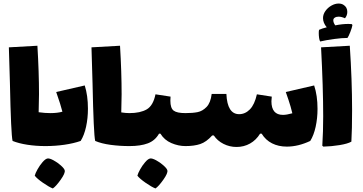

<svg xmlns="http://www.w3.org/2000/svg" viewBox="-20 -824 2046 1083"><path d="M476 -211Q476 -157 465.5 -109Q455 -61 435 -29Q395 -15 343 -7.5Q291 0 236 0Q183 0 134.5 -7.5Q86 -15 51 -29Q42 -65 36 -354L30 -557L191 -566Q200 -417 200 -293Q200 -255 198 -191Q233 -186 264 -186Q304 -186 332 -194Q323 -231 297 -305L458 -342Q476 -285 476 -211ZM176 167Q179 154 191.5 131.5Q204 109 220 90.5Q236 72 248 70Q259 68 281.5 80Q304 92 323.5 109.5Q343 127 345 137Q349 152 322.5 189.5Q296 227 278 239Q257 231 223 207.5Q189 184 176 167Z M737 -93Q737 -45 731 -22.5Q725 0 710 0Q655 0 603.5 -7Q552 -14 517 -29Q508 -65 502 -354L496 -557L657 -566Q666 -417 666 -292Q666 -254 664 -190Q689 -186 710 -186Q726 -186 731.5 -163Q737 -140 737 -93Z M1053 -93Q1053 -45 1047 -22.5Q1041 0 1026 0Q986 0 946.5 -17Q907 -34 885 -70H877Q855 -31 814 -15.5Q773 0 710 0Q695 0 689 -22.5Q683 -45 683 -93Q683 -140 688.5 -163Q694 -186 710 -186Q771 -186 807.5 -207Q844 -228 857 -292L942 -279Q941 -271 941 -256Q941 -214 959.5 -200Q978 -186 1026 -186Q1042 -186 1047.5 -163Q1053 -140 1053 -93ZM755 167Q758 154 770.5 131.5Q783 109 799 90.5Q815 72 827 70Q838 68 860.5 80Q883 92 902.5 109.5Q922 127 924 137Q928 152 901.5 189.5Q875 227 857 239Q836 231 802 207.5Q768 184 755 167Z M1771 -210Q1771 -157 1760.5 -109Q1750 -61 1730 -29Q1662 3 1598 3Q1551 3 1514.5 -15.5Q1478 -34 1456 -70H1447Q1425 -34 1390.5 -14.5Q1356 5 1314 5Q1275 5 1240.5 -12.5Q1206 -30 1186 -60H1177Q1144 -23 1109.5 -11.5Q1075 0 1026 0Q1011 0 1005 -22.5Q999 -45 999 -93Q999 -140 1004.5 -163Q1010 -186 1026 -186Q1067 -186 1094.5 -191.5Q1122 -197 1145 -220.5Q1168 -244 1174 -294H1257Q1262 -180 1329 -180Q1363 -180 1389.5 -207Q1416 -234 1429 -292L1513 -279Q1511 -261 1511 -253Q1511 -176 1576 -176Q1597 -176 1629 -185Q1620 -223 1607.5 -260Q1595 -297 1592 -305L1752 -342Q1771 -285 1771 -210Z M1798 -2Q1803 -82 1803 -168Q1803 -329 1791 -557L1953 -566Q1966 -374 1966 -202Q1966 -93 1962 -25Q1941 -13 1895 -5.5Q1849 2 1804 3ZM1968 -683Q1966 -669 1956 -643.5Q1946 -618 1940 -610Q1909 -610 1864.5 -604Q1820 -598 1786 -590Q1782 -596 1780 -609.5Q1778 -623 1778 -637Q1778 -652 1780 -656Q1798 -664 1823 -670Q1802 -695 1802 -722Q1802 -743 1815.5 -762Q1829 -781 1849.5 -792.5Q1870 -804 1890 -804Q1906 -804 1917 -797Q1939 -784 1939 -757Q1939 -737 1926 -721Q1906 -730 1890 -730Q1877 -730 1868.5 -724.5Q1860 -719 1860 -710Q1860 -696 1871 -681Q1911 -689 1945 -689L1964 -688Z"/></svg>

Font: Lalezar
Style: Regular
Weight: 400
Designer: Borna Izadpanah
Foundry: Borna Izadpanah
Version: Version 1.003